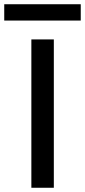

<svg xmlns="http://www.w3.org/2000/svg" viewBox="-77 -886 401 906"><path d="M71 0V-700H177V0ZM-57 -789V-866H304V-789Z"/></svg>

Font: Firefly Display Medium
Style: Regular
Weight: 500
Designer: Colophon Foundry, Jonny Pinhorn
Foundry: Colophon Foundry
Version: Version 1.200; ttfautohint (v1.8.3)